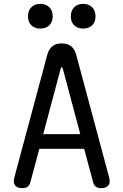

<svg xmlns="http://www.w3.org/2000/svg" viewBox="-20 -965 640 995"><path d="M204 -270H396L305 -611Q303 -617 300 -617Q297 -617 295 -611ZM463 -19 416 -194H184L137 -19Q133 -5 123.5 2.5Q114 10 95 10Q69 10 58 -4.5Q47 -19 55 -48L225 -681Q233 -710 251 -725Q269 -740 300 -740Q331 -740 349 -725Q367 -710 375 -681L545 -48Q553 -19 542 -4.5Q531 10 505 10Q486 10 476.5 2.5Q467 -5 463 -19ZM411 -817Q382 -817 364.5 -834Q347 -851 347 -880Q347 -910 364.5 -927.5Q382 -945 411 -945Q440 -945 457.5 -927.5Q475 -910 475 -880Q475 -851 457.5 -834Q440 -817 411 -817ZM189 -817Q160 -817 142.5 -834Q125 -851 125 -880Q125 -910 142.5 -927.5Q160 -945 189 -945Q218 -945 235.5 -927.5Q253 -910 253 -880Q253 -851 235.5 -834Q218 -817 189 -817Z"/></svg>

Font: Maple Mono NF
Style: Regular
Weight: 400
Monospace: yes
Designer: subframe7536
Version: Version 7.000